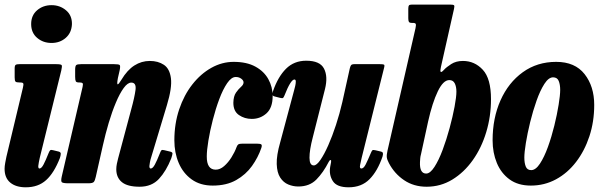

<svg xmlns="http://www.w3.org/2000/svg" viewBox="-21 -800 2622 838"><path d="M115 -695Q115 -733 141 -755.2Q167 -777.5 204 -777.5Q240.5 -777.5 267 -755.2Q293.5 -733 293 -695Q291.5 -657 266 -634.8Q240.5 -612.5 204 -612.5Q167 -612.5 141 -634.8Q115 -657 115 -695ZM246.5 -492.5 152.5 -111Q151 -105 148.5 -91.8Q146 -78.5 146 -75Q146 -64.5 151 -64.5Q160 -64.5 169.2 -82.2Q178.5 -100 191 -131.5Q195 -141.5 198.2 -144.2Q201.5 -147 210.5 -144.5L235 -138.5Q244.5 -136 244.2 -128.8Q244 -121.5 240.5 -110.5Q215 -45 180.2 -13.8Q145.5 17.5 91.5 17.5Q48.5 17.5 23.8 -3Q-1 -23.5 -1 -63.5Q-1 -74 1.8 -89.5Q4.5 -105 7 -116L79 -417Q82.5 -431.5 80.5 -435.8Q78.5 -440 67 -440H65Q50.5 -440 46.8 -443.8Q43 -447.5 43 -462V-501.5Q43 -514 47.5 -517Q52 -520 64 -520H223.5Q245 -520 248 -515.8Q251 -511.5 246.5 -492.5Z M333.5 -520H476.5Q498 -520 501.5 -516Q505 -512 501.5 -494L493.5 -459Q488.5 -432 492.8 -432Q497 -432 509 -452Q534.5 -494.5 565.5 -514.2Q596.5 -534 633 -534Q669 -534 694.2 -517.2Q719.5 -500.5 725 -458.8Q730.5 -417 707.5 -341L638 -110.5Q635.5 -103.5 633.2 -90.8Q631 -78 631 -75Q631 -64.5 637 -64.5Q645.5 -64.5 654.8 -81.5Q664 -98.5 676 -129Q680.5 -141 683.5 -144Q686.5 -147 696 -144.5L723 -138Q732 -135.5 731.8 -129.8Q731.5 -124 726.5 -109Q704.5 -53.5 672.8 -19.2Q641 15 588.5 15Q535.5 15 511 -5Q486.5 -25 486.5 -61.5Q486.5 -72 489 -85Q491.5 -98 494.5 -108.5L551 -320Q566.5 -376 570.5 -407.8Q574.5 -439.5 552 -439.5Q536 -439.5 518.8 -415.8Q501.5 -392 484.8 -352.2Q468 -312.5 453.5 -263.8Q439 -215 428 -165.5L397 -28Q393.5 -12 388.5 -6Q383.5 0 364.5 0H279Q253.5 0 248.8 -4.8Q244 -9.5 248.5 -29.5L339.5 -421Q342.5 -434 339.2 -437Q336 -440 327.5 -440H324.5Q312.5 -440 309.8 -445.2Q307 -450.5 307 -465V-495Q307 -512 311.8 -516Q316.5 -520 333.5 -520Z M1169 -380.5Q1169 -329.5 1142 -305.2Q1115 -281 1078 -281Q1046.5 -281 1022 -297.8Q997.5 -314.5 997.5 -351.5Q998 -380 1009 -395.8Q1020 -411.5 1031 -421Q1042 -430.5 1042 -440.5Q1042 -449 1032 -456.5Q1022 -464 1008 -464Q989 -464 970.5 -437Q952 -410 936 -367.2Q920 -324.5 907.8 -276.8Q895.5 -229 888.5 -186.2Q881.5 -143.5 881.5 -117.5Q881 -59.5 920.5 -59.5Q939.5 -59.5 957.2 -75Q975 -90.5 989.2 -113.2Q1003.5 -136 1011.5 -158Q1014.5 -166.5 1019.2 -169.8Q1024 -173 1037.5 -173H1100.5Q1115.5 -173 1119.5 -169.5Q1123.5 -166 1119.5 -154Q1105.5 -113 1078.8 -75.5Q1052 -38 1009.8 -14Q967.5 10 907.5 10Q853 10 815.5 -17Q778 -44 759 -88.8Q740 -133.5 740 -187.5Q740 -260 761 -322.5Q782 -385 818.5 -431.5Q855 -478 901.5 -504Q948 -530 999 -530Q1056 -530 1093.8 -509.2Q1131.5 -488.5 1150.2 -454.5Q1169 -420.5 1169 -380.5Z M1170.5 -402Q1192 -464.5 1227.2 -499.8Q1262.5 -535 1315.5 -535Q1375.5 -535 1393.2 -500.5Q1411 -466 1397.5 -411.5L1344 -200Q1329.5 -144.5 1329.8 -111.2Q1330 -78 1348.5 -78Q1361 -78 1377.5 -102Q1394 -126 1411.8 -166Q1429.5 -206 1445.5 -255Q1461.5 -304 1473 -354L1505.5 -500.5Q1507.5 -509.5 1510.8 -514.8Q1514 -520 1526 -520H1636.5Q1651 -520 1654.8 -518Q1658.5 -516 1655.5 -504.5L1557.5 -111Q1554 -96.5 1550.8 -80.5Q1547.5 -64.5 1556 -64.5Q1566 -64.5 1575 -82.2Q1584 -100 1597.5 -132Q1601 -140.5 1604 -143.8Q1607 -147 1618.5 -144L1639.5 -139Q1649 -137 1650.2 -132Q1651.5 -127 1648.5 -116.5Q1627 -53.5 1592 -18Q1557 17.5 1500.5 17.5Q1449.5 17.5 1432 -9.2Q1414.5 -36 1420 -71L1424 -92.5Q1425.5 -101 1421.8 -101.5Q1418 -102 1414 -94Q1390 -47 1360 -16.5Q1330 14 1281 14Q1258.5 14 1237.2 5.2Q1216 -3.5 1202 -25Q1188 -46.5 1186.8 -84Q1185.5 -121.5 1202 -179L1263 -407Q1265 -414 1267.5 -424.8Q1270 -435.5 1270 -444.2Q1270 -453 1264 -453Q1248 -453 1220.5 -383Q1217.5 -376 1214.8 -373Q1212 -370 1201 -373L1177.5 -379Q1169 -381.5 1168 -386.5Q1167 -391.5 1170.5 -402Z M1670.5 -143.5 1792.5 -677Q1795.5 -691 1793.5 -695.5Q1791.5 -700 1781.5 -700H1777Q1766 -700 1763.5 -705Q1761 -710 1761 -720.5V-762Q1761 -772.5 1763.8 -776.2Q1766.5 -780 1777 -780H1943.5Q1958 -780 1960.8 -776.8Q1963.5 -773.5 1960.5 -761L1903.5 -508Q1895 -471 1917 -495.5Q1927.5 -507 1948.5 -520.5Q1969.5 -534 1999.5 -534Q2050.5 -534 2086.2 -495.5Q2122 -457 2122 -367Q2122 -292 2101.2 -223.2Q2080.5 -154.5 2042.5 -101Q2004.5 -47.5 1953.2 -16.2Q1902 15 1841 15Q1785 15 1742.8 -13.5Q1700.5 -42 1676.5 -88Q1668.5 -103 1667.2 -113.5Q1666 -124 1670.5 -143.5ZM1812 -92.5Q1810 -42.5 1839 -42.5Q1856.5 -42.5 1875.2 -71.5Q1894 -100.5 1911 -146Q1928 -191.5 1941.5 -241.5Q1955 -291.5 1963 -334.2Q1971 -377 1971 -400Q1971 -422 1963.8 -436.2Q1956.5 -450.5 1940 -450.5Q1913.5 -450.5 1889.8 -401.2Q1866 -352 1847.5 -269.5L1816.5 -127Q1814 -118 1813.2 -109.8Q1812.5 -101.5 1812 -92.5Z M2129 -187.5Q2129 -284.5 2163.5 -362Q2198 -439.5 2260.8 -484.8Q2323.5 -530 2406.5 -530Q2488.5 -530 2530.5 -476.5Q2572.5 -423 2572.5 -342Q2572.5 -269 2551.5 -205.2Q2530.5 -141.5 2493.2 -93Q2456 -44.5 2405.5 -17.2Q2355 10 2296 10Q2240 10 2203 -17Q2166 -44 2147.5 -88.8Q2129 -133.5 2129 -187.5ZM2267.5 -112.5Q2267.5 -88.5 2273.8 -73Q2280 -57.5 2297.5 -57.5Q2317 -57.5 2335.8 -86Q2354.5 -114.5 2370.5 -158.8Q2386.5 -203 2398.5 -252Q2410.5 -301 2417.2 -343Q2424 -385 2424 -407.5Q2424 -431 2417.5 -446.8Q2411 -462.5 2393 -462.5Q2373.5 -462.5 2355 -433.8Q2336.5 -405 2320.8 -360.5Q2305 -316 2293 -267Q2281 -218 2274.2 -176.2Q2267.5 -134.5 2267.5 -112.5Z"/></svg>

Font: Besley* Condensed
Style: Bold Italic
Weight: 700
Width: 3
Italic angle: -13°
Designer: Owen Earl
Foundry: indestructible type*
Version: Version 3.000; ttfautohint (v1.8.3)